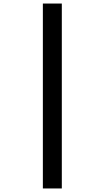

<svg xmlns="http://www.w3.org/2000/svg" viewBox="-20 -871 591 1084"><path d="M222 193H329V-851H222Z"/></svg>

Font: Noto Sans Tamil UI
Style: Bold
Weight: 700
Designer: Jelle Bosma - Monotype Design Team
Foundry: Monotype Imaging Inc.
Version: Version 2.004